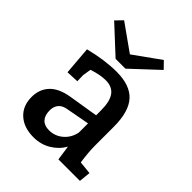

<svg xmlns="http://www.w3.org/2000/svg" viewBox="-205 -820 940 940"><g transform="rotate(45 265.5 -349.5)"><path d="M45 -123Q45 -177 78 -212Q111 -247 178 -258L332 -283V-317Q332 -379 310.5 -408.5Q289 -438 244 -438Q206 -438 155 -421L148 -377L149 -336L84 -333L72 -480Q172 -505 253 -505Q346 -505 389.5 -457Q433 -409 433 -304V-176Q433 -130 442 -67L509 -60L503 0H354L343 -77Q321 -38 281 -14Q241 10 191 10Q124 10 84.5 -26Q45 -62 45 -123ZM220 -68Q262 -68 293 -95Q324 -122 332 -164V-227L213 -205Q184 -201 169 -184Q154 -167 154 -140Q154 -105 171 -86.5Q188 -68 220 -68ZM238 -611 375 -709 409 -674 272 -546H204L66 -674L100 -709Z"/></g></svg>

Font: Andada Pro SemiBold
Style: Regular
Weight: 600
Designer: Carolina Giovagnoli
Foundry: Huerta Tipografica
Version: Version 3.005